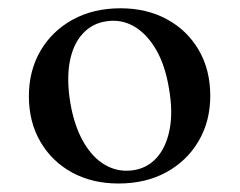

<svg xmlns="http://www.w3.org/2000/svg" viewBox="-20 -730 566 452"><path d="M263.5 -710.5Q325.5 -710.5 373.2 -684.5Q421 -658.5 448 -612Q475 -565.5 475 -504.5Q475 -444.5 447.5 -397.8Q420 -351 371.5 -324.5Q323 -298 259 -298Q197 -298 149.5 -324Q102 -350 75 -396.5Q48 -443 48 -503.5Q48 -563.5 75.2 -610.2Q102.5 -657 151.2 -683.8Q200 -710.5 263.5 -710.5ZM292 -329Q326 -333.5 348.5 -358.2Q371 -383 379.2 -424.5Q387.5 -466 378 -520.5Q369 -576.5 347.2 -613.5Q325.5 -650.5 295.8 -667.8Q266 -685 231.5 -680Q197.5 -675.5 174.8 -650.8Q152 -626 144.2 -584.8Q136.5 -543.5 145.5 -488Q155 -433 176.5 -395.8Q198 -358.5 227.8 -341.5Q257.5 -324.5 292 -329Z"/></svg>

Font: Fraunces 48pt
Style: Regular
Weight: 400
Version: Version 1.000;[b76b70a41]